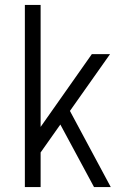

<svg xmlns="http://www.w3.org/2000/svg" viewBox="-20 -760 475 780"><path d="M99 -179 353 -540H427L117 -101ZM81 -740H145V0H81ZM209 -284 253 -330 430 0H362Z"/></svg>

Font: Pathway Extreme SemiCondensed ExtraLight
Style: Regular
Weight: 250
Width: 4
Version: Version 1.001;gftools[0.9.26]